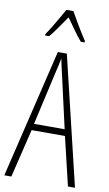

<svg xmlns="http://www.w3.org/2000/svg" viewBox="-103 -999 597 1049"><g transform="rotate(10 196.0 -474.5)"><path d="M353 0 289 -269H104L39 0H0L171 -714H221L392 0ZM215 -596Q209 -622 204.5 -641.5Q200 -661 196 -683Q192 -661 187.5 -641.5Q183 -622 177 -597L111 -305H281ZM216 -949Q229 -925 247 -894.5Q265 -864 281.5 -837.5Q298 -811 306 -799V-791H285Q264 -815 240.5 -848.5Q217 -882 196 -911Q177 -884 153 -849Q129 -814 109 -791H87V-799Q99 -816 115.5 -843Q132 -870 148.5 -898.5Q165 -927 177 -949Z"/></g></svg>

Font: Noto Sans Devanagari ExtraCondensed ExtraLight
Style: Regular
Weight: 200
Width: 2
Designer: Jelle Bosma - Monotype Design Team
Foundry: Monotype Imaging Inc.
Version: Version 2.004; ttfautohint (v1.8.4.7-5d5b)